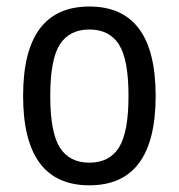

<svg xmlns="http://www.w3.org/2000/svg" viewBox="-20 -550 540 580"><path d="M339.4 -415.5Q310.5 -460.9 250 -460.9Q189.5 -460.9 160.6 -415.5Q131.8 -370.1 131.8 -260.3Q131.8 -150.4 160.6 -104.5Q189.5 -58.6 250 -58.6Q310.5 -58.6 339.4 -104.5Q368.2 -150.4 368.2 -260.3Q368.2 -370.1 339.4 -415.5ZM450.2 -260.3Q450.2 9.8 250 9.8Q49.8 9.8 49.8 -260.3Q49.8 -530.3 250 -530.3Q450.2 -530.3 450.2 -260.3Z"/></svg>

Font: Rounded-X Mgen+ 1m regular
Style: Regular
Weight: 400
Designer: [Source Han Sans]
Ryoko NISHIZUKA  (kana & ideographs); Paul D. Hunt (Latin, Greek & Cyrillic); Wenlong ZHANG  (bopomofo
Version: Version 1.059.20150602